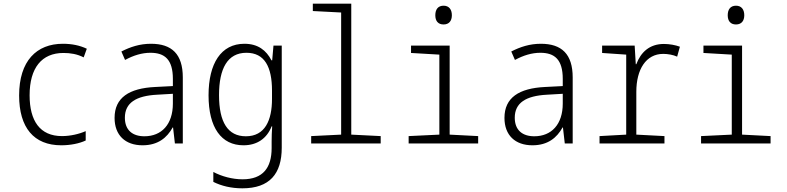

<svg xmlns="http://www.w3.org/2000/svg" viewBox="-20 -780 4280 1044"><path d="M313 10C364 10 412 0 446 -16V-67C410 -51 362 -40 317 -40C197 -40 141 -123 141 -262C141 -411 207 -492 325 -492C363 -492 400 -486 435 -468L452 -515C414 -533 371 -542 322 -542C179 -542 84 -449 84 -261C84 -86 164 10 313 10Z M755 10C839 10 888 -31 919 -87H921L931 0H974V-359C974 -486 914 -542 801 -542C740 -542 689 -525 640 -500L660 -454C706 -479 752 -493 798 -493C876 -493 920 -456 920 -351V-312L823 -307C682 -300 603 -249 603 -139C603 -45 661 10 755 10ZM765 -39C701 -39 659 -72 659 -140C659 -221 720 -259 834 -265L920 -270V-217C920 -104 859 -39 765 -39Z M1298 244C1446 244 1512 165 1512 23V-532H1467L1460 -452H1456C1428 -506 1383 -542 1309 -542C1182 -542 1114 -435 1114 -262C1114 -85 1184 10 1304 10C1378 10 1431 -27 1457 -93H1460C1458 -64 1457 -36 1457 -10V25C1457 131 1411 195 1299 195C1243 195 1185 179 1140 155V209C1184 231 1237 244 1298 244ZM1317 -39C1219 -39 1171 -115 1171 -263C1171 -407 1217 -493 1320 -493C1419 -493 1459 -416 1459 -287V-242C1459 -126 1421 -39 1317 -39Z M1672 0H2050V-40L1890 -48V-760H1681V-720L1835 -712V-48L1672 -40Z M2392 -647C2422 -647 2437 -667 2437 -697C2437 -729 2421 -749 2392 -749C2362 -749 2347 -729 2347 -697C2347 -666 2362 -647 2392 -647ZM2202 0H2580V-40L2425 -48V-532H2215V-492L2369 -483V-48L2202 -40Z M2875 10C2959 10 3008 -31 3039 -87H3041L3051 0H3094V-359C3094 -486 3034 -542 2921 -542C2860 -542 2809 -525 2760 -500L2780 -454C2826 -479 2872 -493 2918 -493C2996 -493 3040 -456 3040 -351V-312L2943 -307C2802 -300 2723 -249 2723 -139C2723 -45 2781 10 2875 10ZM2885 -39C2821 -39 2779 -72 2779 -140C2779 -221 2840 -259 2954 -265L3040 -270V-217C3040 -104 2979 -39 2885 -39Z M3240 0H3593V-40L3440 -48V-281C3440 -403 3493 -487 3586 -487C3611 -487 3640 -482 3662 -472L3677 -526C3653 -535 3620 -541 3590 -541C3511 -541 3464 -495 3440 -431H3437L3431 -532H3254V-492L3385 -483V-48L3240 -40Z M3982 -647C4012 -647 4027 -667 4027 -697C4027 -729 4011 -749 3982 -749C3952 -749 3937 -729 3937 -697C3937 -666 3952 -647 3982 -647ZM3792 0H4170V-40L4015 -48V-532H3805V-492L3959 -483V-48L3792 -40Z"/></svg>

Font: Noto Sans Mono Condensed Light
Style: Regular
Weight: 300
Width: 3
Designer: Monotype Design Team
Foundry: Monotype Imaging Inc.
Version: Version 2.014